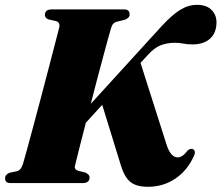

<svg xmlns="http://www.w3.org/2000/svg" viewBox="-28 -738 892 774"><path d="M274 -68.5Q270.5 -54.5 289 -49L316 -42.5Q323 -39 328 -34.5Q333 -30 333 -22Q333 0 305 0H16Q2 0 -2.8 -5.2Q-7.5 -10.5 -7.5 -19Q-7.5 -27.5 -2.2 -33.2Q3 -39 10.5 -41.5L41 -48Q56.5 -52 64.5 -77Q68.5 -90 80 -132Q91.5 -174 107.2 -232.5Q123 -291 139.8 -354.8Q156.5 -418.5 171.8 -476.8Q187 -535 197.5 -575.8Q208 -616.5 211 -628Q215 -649 196 -653.5L168 -659.5Q153 -665 153 -678Q153 -700 180.5 -700H473Q494.5 -700 494.5 -680.5Q494.5 -672 489.5 -667Q484.5 -662 475.5 -658.5L441.5 -650Q433.5 -647.5 428.5 -642.2Q423.5 -637 419.5 -624Q416.5 -615 408.5 -585.5Q400.5 -556 389 -513.5Q377.5 -471 364.2 -420.8Q351 -370.5 338 -319.5L623.5 -632.5Q665.5 -678 698.2 -698.2Q731 -718.5 767 -718.5Q806 -718.5 826.5 -696.2Q847 -674 844.5 -640.5Q842 -601 816.2 -580Q790.5 -559 748.5 -559Q727.5 -559 711.5 -562.2Q695.5 -565.5 677.5 -565.5Q645 -565.5 619.2 -555.2Q593.5 -545 567.5 -516L538.5 -484.5L645 -150Q661.5 -103.5 688.5 -103.5Q708 -103.5 728.5 -131.5Q739 -140 747.5 -137.5Q753.5 -136 756.5 -129.5Q759.5 -123 754.5 -111Q728 -51 679 -18Q630 15 568.5 15Q522 15 498 -4.2Q474 -23.5 459.5 -70.5L384 -315.5L318 -243Q300.5 -175 288 -125.5Q275.5 -76 274 -68.5Z"/></svg>

Font: Fraunces 72pt S000 Black
Style: Italic
Weight: 900
Italic angle: -16°
Version: Version 1.000; ttfautohint (v1.8.3)